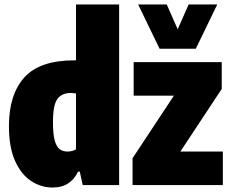

<svg xmlns="http://www.w3.org/2000/svg" viewBox="-20 -828 1030 859"><path d="M215 11Q164 11 119.5 -18Q75 -47 47.5 -107.8Q20 -168.5 20 -264Q20 -405 88.8 -481.5Q157.5 -558 312 -558H320V-808H513V0H350L337 -60H329Q314 -27 285.5 -8Q257 11 215 11ZM282 -150Q303.5 -150 320 -160V-410Q314 -411 307 -411.5Q300 -412 296 -412Q257 -412 237 -385.5Q217 -359 217 -281Q217 -227 225 -198.8Q233 -170.5 247.5 -160.2Q262 -150 282 -150ZM573 0V-120L758 -400H578V-550H972V-430L787 -150H977V0ZM694 -610 598 -808H726L775 -697L824 -808H952L856 -610Z"/></svg>

Font: Encode Sans Condensed Condensed Black
Style: Regular
Weight: 900
Width: 3
Designer: Multiple Designers
Foundry: Impallari Type
Version: Version 3.000; ttfautohint (v1.8.3) -l 8 -r 50 -G 200 -x 14 